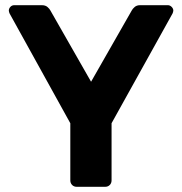

<svg xmlns="http://www.w3.org/2000/svg" viewBox="-20 -720 701 740"><path d="M276 0Q265 0 258 -7Q251 -14 251 -25V-245L17 -668Q16 -671 15 -673.5Q14 -676 14 -679Q14 -687 20 -693.5Q26 -700 35 -700H141Q155 -700 163 -693Q171 -686 174 -680L331 -405L488 -680Q491 -686 499 -693Q507 -700 520 -700H627Q635 -700 641.5 -693.5Q648 -687 648 -679Q648 -676 647 -673.5Q646 -671 645 -668L410 -245V-25Q410 -14 403 -7Q396 0 385 0Z"/></svg>

Font: Rubik SemiBold
Style: Regular
Weight: 600
Designer: Hubert and Fischer
Foundry: Hubert and Fischer
Version: Version 2.300;gftools[0.9.30]